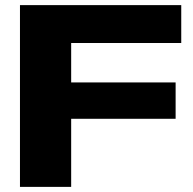

<svg xmlns="http://www.w3.org/2000/svg" viewBox="-20 -730 755 750"><path d="M58 0V-710H688V-562H258V-408H666V-266H258V0Z"/></svg>

Font: Special Gothic Extended Bold
Style: Regular
Weight: 700
Width: 7
Designer: Alistair McCready
Foundry: Monolith
Version: Version 1.000; ttfautohint (v1.8.4.7-5d5b)